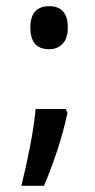

<svg xmlns="http://www.w3.org/2000/svg" viewBox="-20 -474 307 620"><path d="M78 -385Q78 -454 139 -454Q199 -454 199 -385Q199 -350 182 -332.5Q165 -315 139 -315Q78 -315 78 -385ZM192 -122 198 -110Q185 -49 165 11.5Q145 72 122 126H49Q64 66 77 -1Q90 -68 95 -122Z"/></svg>

Font: Noto Sans Kannada ExtraCondensed Medium
Style: Regular
Weight: 500
Width: 2
Designer: Jelle Bosma - Monotype Design Team
Foundry: Monotype Imaging Inc.
Version: Version 2.005; ttfautohint (v1.8.4.7-5d5b)